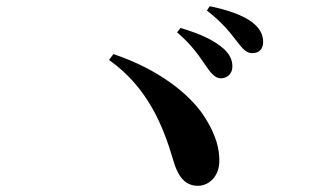

<svg xmlns="http://www.w3.org/2000/svg" viewBox="-20 -743 1040 618"><path d="M689 -491C712 -490 728 -507 728 -528C728 -549 721 -567 699 -587C666 -616 618 -636 561 -653L550 -639C598 -598 623 -560 642 -532C659 -507 672 -492 689 -491ZM792 -572C814 -572 827 -585 827 -608C827 -631 817 -652 791 -672C761 -694 714 -711 655 -723L646 -709C700 -667 721 -637 740 -613C760 -587 772 -572 792 -572ZM331 -550C455 -462 505 -339 538 -226C556 -164 583 -145 617 -145C654 -145 686 -177 686 -225C686 -261 678 -307 635 -372C589 -440 493 -519 345 -569Z"/></svg>

Font: Noto Serif CJK JP
Style: Bold
Weight: 700
Designer: Ryoko NISHIZUKA 西塚涼子 (kana & ideographs); Frank Grießhammer (Latin, Greek & Cyrillic); Wenlong ZHANG 张文龙 (bopomofo); San
Foundry: Adobe Systems Incorporated
Version: Version 1.000;PS 1;hotconv 16.6.53;makeotf.lib2.5.65590